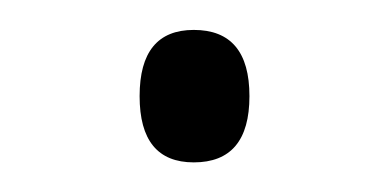

<svg xmlns="http://www.w3.org/2000/svg" viewBox="-20 -100 261 129"><path d="M110.2 9.1Q73.8 9.1 73.8 -35.4Q73.8 -79.9 110.2 -79.9Q147.6 -79.9 147.6 -35.4Q147.6 9.1 110.2 9.1Z"/></svg>

Font: Khula Light
Style: Regular
Weight: 300
Designer: Erin McLaughlin, Steve Matteson
Version: Version 1.002;PS 1.0;hotconv 1.0.72;makeotf.lib2.5.5900; ttf